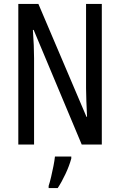

<svg xmlns="http://www.w3.org/2000/svg" viewBox="-20 -734 609 975"><path d="M497 0H395L151 -582H147Q153 -500 153 -438V0H73V-714H175L419 -141H422Q420 -185 418.5 -221.5Q417 -258 417 -286V-714H497ZM342 71Q332 108 312.5 149.5Q293 191 273 221H227V210Q233 192 239.5 164.5Q246 137 251.5 109Q257 81 259 61H342Z"/></svg>

Font: Noto Sans Khmer UI ExtraCondensed
Style: Regular
Weight: 400
Width: 2
Designer: Danh Hong and the Monotype Design Team
Foundry: Monotype Imaging Inc.
Version: Version 2.002; ttfautohint (v1.8.4.7-5d5b)